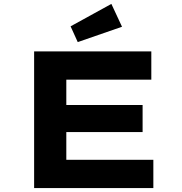

<svg xmlns="http://www.w3.org/2000/svg" viewBox="-20 -963 932 983"><path d="M154.7 0V-700H754.7V-555.2H319.5V-144.8H765.1V0ZM242.7 -286.9V-425.4H710.1V-286.9ZM378 -747.5 341.4 -828.2 550.2 -943 604.7 -826Z"/></svg>

Font: Lexend Tera
Style: Regular
Weight: 400
Designer: Bonnie Shaver-Troup, Thomas Jockin
Foundry: Lexend
Version: Version 1.007